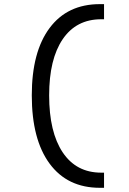

<svg xmlns="http://www.w3.org/2000/svg" viewBox="-20 -811 626 929"><path d="M463.4 97.7Q306.2 97.7 220 -19.3Q133.8 -136.2 133.8 -349.6Q133.8 -560.1 220 -675.5Q306.2 -791 463.4 -791H483.4V-717.8H469.7Q349.1 -717.8 283.4 -621.3Q217.8 -524.9 217.8 -349.6Q217.8 -171.9 283.4 -73.7Q349.1 24.4 469.7 24.4H483.4V97.7Z"/></svg>

Font: CaskaydiaMono NF SemiLight
Style: Regular
Weight: 350
Designer: Aaron Bell
Foundry: Saja Typeworks
Version: Version 2111.001; ttfautohint (v1.8.4);Nerd Fonts 3.1.1